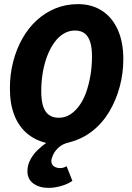

<svg xmlns="http://www.w3.org/2000/svg" viewBox="-20 -683 640 931"><path d="M215 228Q171 228 142 207Q113 186 113 147Q113 118 127 91.5Q141 65 162.5 44.5Q184 24 204 10Q150 -3 110.5 -36.5Q71 -70 49.5 -124.5Q28 -179 28 -255Q28 -323 44 -384.5Q60 -446 89 -497Q118 -548 158.5 -585Q199 -622 249.5 -642.5Q300 -663 358 -663Q425 -663 474.5 -631Q524 -599 551 -539Q578 -479 578 -396Q578 -328 560.5 -262.5Q543 -197 509.5 -141Q476 -85 426.5 -46.5Q377 -8 313 8Q283 15 264.5 32Q246 49 237.5 67.5Q229 86 229 98Q229 115 241.5 123.5Q254 132 271 132Q280 132 287 130Q294 128 303 123L331 194Q308 210 276 219Q244 228 215 228ZM265 -112Q294 -112 318 -126.5Q342 -141 362.5 -168Q383 -195 396.5 -232Q410 -269 418 -314Q426 -359 426 -410Q426 -453 417 -480.5Q408 -508 390 -521.5Q372 -535 343 -535Q315 -535 290 -520.5Q265 -506 245 -479Q225 -452 210.5 -415.5Q196 -379 188 -334.5Q180 -290 180 -241Q180 -196 189 -168Q198 -140 217 -126Q236 -112 265 -112Z"/></svg>

Font: Source Code Pro ExtraBold
Style: Italic
Weight: 800
Italic angle: -11°
Monospace: yes
Designer: Paul D. Hunt, Teo Tuominen
Foundry: Adobe Systems Incorporated
Version: Version 1.016;hotconv 1.0.116;makeotfexe 2.5.65601